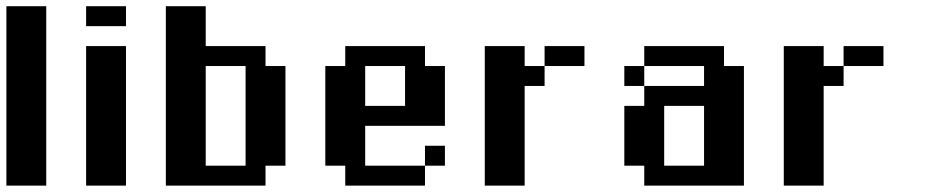

<svg xmlns="http://www.w3.org/2000/svg" viewBox="-20 -582 2915 602"><path d="M125 0V-562.5H0V0Z M250 -562.5V-500H375V-562.5ZM375 0V-437.5H250V0Z M812.5 0V-62.5H875V-375H812.5V-437.5H625V-562.5H500V0ZM625 -62.5V-375H750V-62.5Z M1312.5 -62.5H1125V-187.5H1375V-375H1312.5V-437.5H1062.5V-375H1000V-62.5H1062.5V0H1312.5ZM1125 -250V-375H1250V-250ZM1375 -62.5V-125H1312.5V-62.5Z M1625 -437.5H1500V0H1625V-312.5H1687.5V-375H1625ZM1687.5 -437.5V-375H1812.5V-437.5Z M2312.5 0V-375H2250V-437.5H2000V-375H1937.5V-312.5H2000V-250H1937.5V-62.5H2000V0ZM2187.5 -312.5H2000V-375H2187.5ZM2062.5 -62.5V-250H2187.5V-62.5Z M2562.5 -437.5H2437.5V0H2562.5V-312.5H2625V-375H2562.5ZM2625 -437.5V-375H2750V-437.5Z"/></svg>

Font: Chicago Kare
Style: Regular
Weight: 400
Designer: Duane King
Version: Version 1.001;hotconv 1.0.109;makeotfexe 2.5.65596